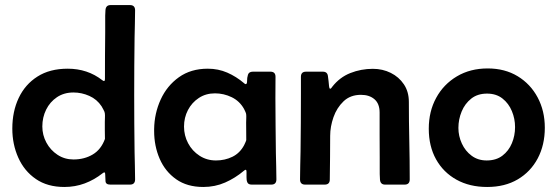

<svg xmlns="http://www.w3.org/2000/svg" viewBox="-20 -724 2185 753"><path d="M232.4 9.3Q166 9.3 120.6 -22Q75.2 -53.2 51.8 -105.5Q28.3 -157.7 28.3 -219.7Q28.3 -287.1 53.5 -340.1Q78.6 -393.1 127 -423.8Q175.3 -454.6 245.6 -454.6Q323.2 -454.6 380.9 -409.7Q385.3 -406.2 387.7 -406.2Q390.6 -406.2 391.1 -409.7Q391.6 -413.1 391.6 -414.6Q391.6 -460.4 391.8 -505.9Q392.1 -551.3 392.6 -597.2Q393.1 -618.7 392.6 -640.9Q392.1 -663.1 393.6 -684.1Q395 -704.1 413.6 -704.1H489.7Q509.8 -704.1 509.8 -683.6Q509.8 -656.7 509 -630.1Q508.3 -603.5 507.8 -576.7Q506.3 -464.8 506.3 -352.1Q506.3 -239.7 507.8 -127.4Q508.3 -100.6 509 -74Q509.8 -47.4 509.8 -20.5Q509.8 0 489.7 0H412.6Q394.5 0 393.8 -13.7Q393.1 -27.3 392.6 -40Q392.6 -41.5 392.1 -44.7Q391.6 -47.9 389.2 -47.9Q386.7 -47.9 382.3 -44.4Q349.6 -18.6 312 -4.6Q274.4 9.3 232.4 9.3ZM268.1 -98.6Q311 -98.6 343.8 -118.2Q376.5 -137.7 391.6 -179.2Q391.1 -196.3 391.1 -212.9Q391.1 -229.5 391.1 -246.1Q391.1 -253.9 391.6 -263.2Q392.1 -272.5 391.1 -279.8Q390.6 -285.2 385.7 -293.9Q380.9 -302.7 378.4 -307.1Q360.4 -334.5 330.3 -347.9Q300.3 -361.3 268.1 -361.3Q231 -361.3 203.4 -342.8Q175.8 -324.2 160.9 -293.9Q146 -263.7 146 -228Q146 -194.3 161.9 -164.8Q177.7 -135.3 205.6 -116.9Q233.4 -98.6 268.1 -98.6Z M777.3 9.3Q713.9 9.3 670.9 -21Q627.9 -51.3 606.2 -101.3Q584.5 -151.4 584.5 -210V-217.8Q585.4 -279.3 610.1 -333.5Q634.8 -387.7 681.6 -421.1Q728.5 -454.6 794.9 -454.6Q835.9 -454.6 871.3 -439.2Q906.7 -423.8 937.5 -397.5Q940.9 -394 943.4 -394Q949.2 -394 949 -406.2Q948.7 -418.5 952.4 -430.7Q956.1 -442.9 971.7 -442.9H1040.5Q1060.5 -442.9 1060.5 -422.9Q1060.5 -401.9 1060.3 -380.9Q1060.1 -359.9 1060.1 -338.9Q1060.1 -285.2 1060.8 -231Q1061.5 -176.8 1062 -123Q1062.5 -97.7 1063.2 -72Q1064 -46.4 1064 -20.5Q1064 0 1043.9 0H967.3Q954.1 0 950.2 -8.5Q946.3 -17.1 946.8 -28.8Q947.3 -40.5 946.8 -49.8Q946.8 -51.3 946.3 -54.7Q945.8 -58.1 943.4 -58.1Q941.4 -58.1 939.7 -56.6Q938 -55.2 936.5 -54.2Q902.3 -25.4 862.8 -8.1Q823.2 9.3 777.3 9.3ZM827.1 -94.7Q861.8 -94.7 891.4 -109.1Q920.9 -123.5 937.5 -154.8Q938.5 -156.7 942.1 -164.8Q945.8 -172.9 945.8 -174.8Q945.8 -191.9 945.6 -209Q945.3 -226.1 945.3 -242.7Q945.3 -250.5 945.8 -260Q946.3 -269.5 945.3 -276.9Q944.8 -280.3 941.7 -287.1Q938.5 -293.9 937 -296.9Q919.9 -327.6 888.7 -342.8Q857.4 -357.9 823.2 -357.9Q787.1 -357.9 759.8 -339.8Q732.4 -321.8 717 -292.2Q701.7 -262.7 701.7 -227.5Q701.7 -192.4 717.8 -162.1Q733.9 -131.8 762.5 -113.3Q791 -94.7 827.1 -94.7Z M1246.1 -442.9Q1264.2 -442.9 1266.1 -425.3Q1267.6 -415.5 1268.6 -405.8Q1269.5 -396 1270.5 -386.2Q1270.5 -385.3 1271.5 -380.6Q1272.5 -376 1274.9 -376Q1277.3 -376 1279.5 -378.9Q1281.7 -381.8 1282.7 -383.3Q1312 -420.9 1354 -437.5Q1396 -454.1 1442.4 -454.1Q1480.5 -454.1 1512.5 -438.2Q1544.4 -422.4 1564 -393.3Q1583.5 -364.3 1583.5 -324.2Q1583.5 -248.5 1585.2 -172.4Q1586.9 -96.2 1586.9 -20.5Q1586.9 0 1566.9 0H1490.2Q1471.7 0 1470.2 -20Q1468.8 -41 1469.2 -62.3Q1469.7 -83.5 1469.2 -104.5Q1468.8 -149.4 1468.8 -193.8Q1468.8 -238.3 1468.8 -282.7Q1468.8 -317.4 1448.7 -334.7Q1428.7 -352.1 1395.5 -352.1Q1354 -352.1 1327.4 -326.7Q1300.8 -301.3 1287.8 -264.2Q1274.9 -227.1 1274.9 -191.4Q1274.9 -148.4 1274.4 -105.7Q1273.9 -63 1273.4 -20Q1273.4 0 1253.4 0H1176.8Q1156.7 0 1156.7 -20.5Q1156.7 -47.9 1157.5 -75Q1158.2 -102.1 1158.7 -128.9Q1160.2 -243.2 1160.2 -357.4V-422.9Q1160.2 -442.9 1180.2 -442.9Z M1661.6 -219.2Q1661.6 -287.1 1690.7 -340.3Q1719.7 -393.6 1772 -424.6Q1824.2 -455.6 1892.6 -455.6Q1960 -455.6 2010.3 -425Q2060.5 -394.5 2088.6 -341.8Q2116.7 -289.1 2116.7 -223.1Q2116.7 -155.3 2088.9 -102.8Q2061 -50.3 2010.5 -20.5Q1960 9.3 1890.6 9.3Q1821.8 9.3 1770.3 -19.3Q1718.8 -47.9 1690.2 -99.1Q1661.6 -150.4 1661.6 -219.2ZM1890.1 -356.9Q1853 -356.9 1828.1 -337.2Q1803.2 -317.4 1790.5 -286.6Q1777.8 -255.9 1777.8 -222.2Q1777.8 -190.4 1791.3 -161.1Q1804.7 -131.8 1829.6 -113.3Q1854.5 -94.7 1888.7 -94.7Q1925.8 -94.7 1950.4 -113.5Q1975.1 -132.3 1987.5 -162.1Q2000 -191.9 2000 -225.6Q2000 -258.3 1987.5 -288.3Q1975.1 -318.4 1950.7 -337.6Q1926.3 -356.9 1890.1 -356.9Z"/></svg>

Font: Belanosima
Style: Regular
Weight: 400
Designer: The DocRepair Project, Santiago Orozco
Foundry: Google
Version: Version 2.000